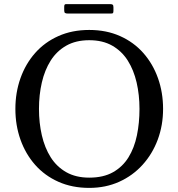

<svg xmlns="http://www.w3.org/2000/svg" viewBox="-20 -906 870 936"><path d="M55 -375Q55 -295 79.8 -225.2Q104.5 -155.5 151.2 -102.5Q198 -49.5 264.8 -19.8Q331.5 10 415 10Q495 10 561 -19.8Q627 -49.5 675 -102.5Q723 -155.5 749 -225.2Q775 -295 775 -375Q775 -455 750.2 -524.8Q725.5 -594.5 678.8 -647.5Q632 -700.5 565.2 -730.2Q498.5 -760 415 -760Q331.5 -760 264.8 -730.2Q198 -700.5 151.2 -647.5Q104.5 -594.5 79.8 -524.8Q55 -455 55 -375ZM170 -375Q170 -443.5 184 -504Q198 -564.5 227.2 -610.8Q256.5 -657 303.2 -683.5Q350 -710 415 -710Q480.5 -710 527 -683.5Q573.5 -657 602.8 -610.8Q632 -564.5 646 -504Q660 -443.5 660 -375Q660 -307 647.5 -246.2Q635 -185.5 606.5 -139.2Q578 -93 531 -66.5Q484 -40 415 -40Q350 -40 303.2 -66.5Q256.5 -93 227.2 -139.2Q198 -185.5 184 -246.2Q170 -307 170 -375ZM293 -856Q293 -845.5 297 -842.8Q301 -840 310.5 -840H522Q530 -840 531.5 -843.5Q533 -847 533 -855V-870.5Q533 -880.5 529.2 -883.2Q525.5 -886 516 -886H303Q296.5 -886 294.8 -882.8Q293 -879.5 293 -872.5Z"/></svg>

Font: Besley
Style: Regular
Weight: 400
Designer: Owen Earl
Foundry: indestructible type*
Version: Version 4.000